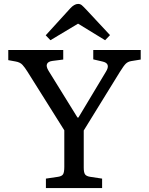

<svg xmlns="http://www.w3.org/2000/svg" viewBox="-20 -954 756 974"><path d="M212.9 0V-47.9L274.9 -57.1Q293.9 -60.1 300 -70.1Q306.2 -80.1 306.2 -107.9V-293L119.1 -590.8Q106 -611.8 94 -625Q82 -638.2 59.1 -642.1L22 -648.9V-700.2H300.8V-651.9L246.1 -645Q224.1 -642.1 218.5 -629.6Q212.9 -617.2 226.1 -595.2L373 -357.9H377.9L517.1 -589.8Q530.3 -610.8 526.1 -624Q522 -637.2 499 -642.1L453.1 -652.8V-700.2H693.8V-651.9L645 -644Q628.9 -641.1 618.4 -631.1Q607.9 -621.1 587.9 -588.9L404.8 -292V-104Q404.8 -79.1 411.4 -69.6Q418 -60.1 437 -57.1L498 -47.9V0ZM235.8 -750 211.9 -774.9 336.9 -912.1Q345.7 -921.9 356 -928Q366.2 -934.1 376 -934.1Q387.2 -934.1 395 -927.5Q402.8 -920.9 417 -905.8L538.1 -775.9L513.2 -750L376 -834Z"/></svg>

Font: Literata
Style: Regular
Weight: 400
Designer: Latin by Veronika Burian and Jose Scaglione. Greek by Irene Vlachou. Cyrillic by Vera Evstafieva.
Foundry: TypeTogether
Version: Version 3.002